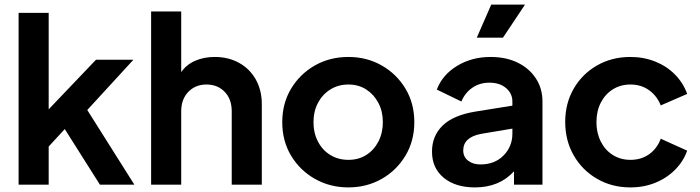

<svg xmlns="http://www.w3.org/2000/svg" viewBox="-20 -804 3050 836"><path d="M61 0H192V-166L262 -242L415 0H565L360 -325L561 -544H398L192 -328V-748H61Z M638 0H769V-319Q769 -372 800 -404Q831 -436 879 -436Q927 -436 958 -404.5Q989 -373 989 -319V0H1120V-350Q1120 -411 1094 -457.5Q1068 -504 1021.5 -530Q975 -556 915 -556Q868 -556 830 -539.5Q792 -523 769 -490V-754H638Z M1497 12Q1576 12 1641 -24.5Q1706 -61 1745 -125.5Q1784 -190 1784 -272Q1784 -354 1745.5 -418Q1707 -482 1642 -519Q1577 -556 1497 -556Q1416 -556 1351 -519Q1286 -482 1247.5 -418Q1209 -354 1209 -272Q1209 -190 1247.5 -126Q1286 -62 1351.5 -25Q1417 12 1497 12ZM1497 -108Q1453 -108 1418.5 -129Q1384 -150 1364.5 -187.5Q1345 -225 1345 -272Q1345 -319 1364.5 -356Q1384 -393 1418.5 -414.5Q1453 -436 1497 -436Q1541 -436 1574.5 -414.5Q1608 -393 1627.5 -356Q1647 -319 1647 -272Q1647 -225 1627.5 -187.5Q1608 -150 1574.5 -129Q1541 -108 1497 -108Z M2048 12Q2154 12 2218 -58V0H2342V-362Q2342 -419 2313 -463Q2284 -507 2233.5 -531.5Q2183 -556 2116 -556Q2034 -556 1970 -517Q1906 -478 1882 -414L1989 -362Q2004 -399 2036 -421.5Q2068 -444 2111 -444Q2156 -444 2183.5 -420.5Q2211 -397 2211 -362V-344L2049 -318Q1953 -302 1907 -257Q1861 -212 1861 -144Q1861 -72 1912 -30Q1963 12 2048 12ZM1997 -149Q1997 -206 2074 -221L2211 -244V-222Q2211 -166 2172.5 -127Q2134 -88 2072 -88Q2039 -88 2018 -104.5Q1997 -121 1997 -149ZM2056 -640H2170L2266 -784H2119Z M2725 12Q2784 12 2834 -8.5Q2884 -29 2920 -65.5Q2956 -102 2972 -148L2857 -200Q2841 -157 2806.5 -132.5Q2772 -108 2725 -108Q2682 -108 2648.5 -129Q2615 -150 2596 -187.5Q2577 -225 2577 -272Q2577 -320 2596 -357Q2615 -394 2648.5 -415Q2682 -436 2725 -436Q2772 -436 2806.5 -411Q2841 -386 2857 -345L2972 -395Q2955 -443 2919 -479.5Q2883 -516 2833 -536Q2783 -556 2725 -556Q2644 -556 2579.5 -519Q2515 -482 2478 -418Q2441 -354 2441 -273Q2441 -192 2478 -127.5Q2515 -63 2579.5 -25.5Q2644 12 2725 12Z"/></svg>

Font: Plus Jakarta Sans
Style: Bold
Weight: 700
Designer: Gumpita Rahayu
Foundry: Tokotype
Version: Version 2.004; ttfautohint (v1.8.3)